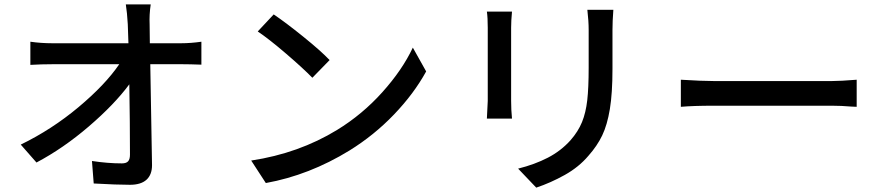

<svg xmlns="http://www.w3.org/2000/svg" viewBox="-20 -811 4040 879"><path d="M526 -517H221Q169 -517 119 -514V-620Q168 -613 219 -613H568L565 -700Q562 -753 556 -791H670Q663 -744 665 -700L666 -613H809Q853 -613 902 -620V-515Q848 -517 814 -517H668L676 -55Q676 -11 650.5 12Q625 35 575 35Q515 35 409 29L401 -74Q473 -63 538 -63Q558 -63 566.5 -72.5Q575 -82 575 -103Q575 -244 572 -425Q504 -333 387 -232.5Q270 -132 147 -67L75 -149Q217 -218 339.5 -320.5Q462 -423 526 -517Z M1489 -536 1410 -455Q1367 -499 1289.5 -565.5Q1212 -632 1160 -667L1233 -745Q1288 -708 1368.5 -643Q1449 -578 1489 -536ZM1523 -216Q1639 -287 1730.5 -389Q1822 -491 1870 -593L1931 -484Q1875 -382 1784 -287Q1693 -192 1580 -122Q1396 -9 1197 27L1130 -76Q1348 -109 1523 -216Z M2784 -674V-496Q2784 -384 2772 -311.5Q2760 -239 2737 -191Q2714 -143 2674 -98Q2630 -46 2565.5 -10Q2501 26 2435 48L2352 -39Q2428 -58 2488 -89Q2548 -120 2592 -169Q2627 -209 2644.5 -252Q2662 -295 2668.5 -352Q2675 -409 2675 -502V-674Q2675 -714 2669 -766H2788Q2784 -714 2784 -674ZM2320 -684V-349Q2320 -308 2324 -268H2209Q2213 -336 2213 -349V-684Q2213 -730 2209 -758H2324Q2320 -716 2320 -684Z M3246 -440H3790Q3827 -440 3902 -446V-322L3879 -323Q3831 -327 3790 -327H3246Q3154 -327 3097 -322V-446Q3196 -440 3246 -440Z"/></svg>

Font: Sinter Medium
Style: Regular
Weight: 500
Foundry: Adobe & rsms
Version: Version 1.000